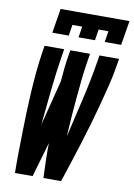

<svg xmlns="http://www.w3.org/2000/svg" viewBox="-102 -1019 753 1082"><g transform="rotate(10 274.5 -477.5)"><path d="M326 0H225Q223 -50 221.5 -99.5Q220 -149 221 -199L163 0H62Q61 -58 62 -116Q63 -174 64 -232Q65 -290 67 -348Q69 -406 72.5 -464.5Q76 -523 81.5 -581.5Q87 -640 96 -698L102 -735H214L208 -698Q192 -597 181.5 -496Q171 -395 161 -294L227 -554Q230 -590 233.5 -626Q237 -662 243 -698L249 -735H362L356 -698Q347 -643 341 -587Q335 -531 330 -475.5Q325 -420 321 -365Q317 -310 314 -254Q340 -365 366 -476Q392 -587 410 -698L416 -735H528L522 -698Q513 -640 498.5 -581.5Q484 -523 468.5 -464.5Q453 -406 436 -348Q419 -290 401 -232Q383 -174 364 -116Q345 -58 326 0ZM132 -815 155 -955H549L526 -815H432L442 -878H386L376 -815H282L292 -878H236L226 -815Z"/></g></svg>

Font: Iosevka Term Curly Heavy
Style: Italic
Weight: 900
Italic angle: -9°
Designer: Belleve Invis
Foundry: Belleve Invis
Version: Version 32.3.0